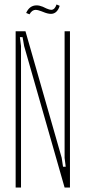

<svg xmlns="http://www.w3.org/2000/svg" viewBox="-20 -839 384 859"><path d="M256 -133 262 -93H274L269 -133V-699H293V0H269L88 -633L81 -673H69L74 -633V0H50V-699H94ZM112 -775 97 -781Q112 -815 144 -815Q156 -815 171 -809L188 -801Q202 -795 209 -795Q225 -795 233 -819L247 -813Q242 -796 232 -786.5Q222 -777 208 -777Q193 -777 172 -786L164 -789Q148 -795 140 -795Q123 -795 112 -775Z"/></svg>

Font: Moniqa Thin Paragraph
Style: Regular
Weight: 100
Designer: Rajesh Rajput
Foundry: Rajesh Rajput
Version: Version 1.000